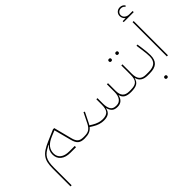

<svg xmlns="http://www.w3.org/2000/svg" viewBox="-119 -1506 2449 2449"><g transform="rotate(-45 1105.5 -282.0)"><path d="M60 -14Q60 -74 69 -116.5Q78 -159 101 -192Q124 -225 163.5 -251Q203 -277 265 -304L416 -369H439L502 -124Q516 -68 542 -45.5Q568 -23 619 -23H629V-10L619 0Q560 0 529 -25.5Q498 -51 482 -115L421 -347L345 -316Q270 -285 237 -243.5Q204 -202 204 -147Q204 -88 246 -55.5Q288 -23 364 -23H463V0H364Q279 0 231.5 -39Q184 -78 184 -147Q184 -181 197 -210.5Q210 -240 239 -266L237 -269L225 -263Q181 -241 153 -219.5Q125 -198 109 -170Q93 -142 86.5 -104.5Q80 -67 80 -14V304H60Z M619 -13 629 -23H639Q666 -23 686.5 -27.5Q707 -32 723.5 -43Q740 -54 753.5 -71Q767 -88 780 -114L847 -249L864 -241L797 -106Q793 -98 789 -91Q785 -84 781 -77L818 -54Q890 -11 957 -11Q1021 -11 1050 -41.5Q1079 -72 1079 -151V-249H1099V-151Q1099 -85 1121 -48Q1143 -11 1197 -11H1207Q1255 -11 1282 -48Q1309 -85 1309 -151V-289H1329V-151Q1329 -85 1358 -54Q1387 -23 1449 -23H1469V-10L1459 0Q1397 0 1363 -20Q1329 -40 1318 -84H1315Q1306 -39 1277.5 -13.5Q1249 12 1202 12Q1151 12 1125 -12.5Q1099 -37 1088 -80H1085Q1074 -29 1042.5 -8.5Q1011 12 957 12Q881 12 806 -35L768 -59Q742 -27 707.5 -13.5Q673 0 619 0Z M1459 -13 1469 -23H1473Q1511 -23 1537 -30Q1563 -37 1579 -53.5Q1595 -70 1602 -96Q1609 -122 1609 -161V-329H1629V-161Q1629 -89 1658 -56Q1687 -23 1749 -23H1769V-10L1759 0Q1640 0 1618 -94H1615Q1603 -42 1567 -21Q1531 0 1459 0ZM1680 -456Q1671 -456 1665 -461.5Q1659 -467 1659 -478Q1659 -489 1665 -494.5Q1671 -500 1680 -500H1684Q1693 -500 1699 -494.5Q1705 -489 1705 -478Q1705 -467 1699 -461.5Q1693 -456 1684 -456ZM1554 -456Q1545 -456 1539 -461.5Q1533 -467 1533 -478Q1533 -489 1539 -494.5Q1545 -500 1554 -500H1558Q1567 -500 1573 -494.5Q1579 -489 1579 -478Q1579 -467 1573 -461.5Q1567 -456 1558 -456Z M1759 -13 1769 -23H1793Q1873 -23 1910 -55Q1947 -87 1947 -156Q1947 -179 1944 -212.5Q1941 -246 1934 -293L1923 -369L1943 -372L1954 -296Q1960 -254 1963 -220.5Q1966 -187 1966 -158Q1966 -77 1924.5 -38.5Q1883 0 1793 0H1759ZM1905 200Q1896 200 1890 194.5Q1884 189 1884 178Q1884 167 1890 161.5Q1896 156 1905 156H1909Q1918 156 1924 161.5Q1930 167 1930 178Q1930 189 1924 194.5Q1918 200 1909 200Z M2021 -716H2071L2072 -719Q2056 -733 2047.5 -751Q2039 -769 2039 -788Q2039 -823 2062 -845.5Q2085 -868 2120 -868Q2162 -868 2189 -833L2176 -819Q2157 -848 2120 -848Q2093 -848 2075 -831Q2057 -814 2057 -788Q2057 -758 2081 -738Q2105 -718 2142 -718H2202V-698H2021ZM2101 -618H2121V0H2101Z"/></g></svg>

Font: IBM Plex Sans Arabic Thin
Style: Regular
Weight: 100
Designer: Mike Abbink, Paul van der Laan, Pieter van Rosmalen, Wael Morcos, Khajak Apelian
Foundry: Bold Monday
Version: Version 1.101